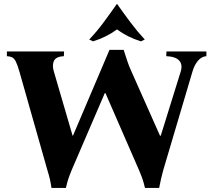

<svg xmlns="http://www.w3.org/2000/svg" viewBox="-20 -919 1042 947"><path d="M234 8Q230 -18 226 -35.5Q222 -53 214 -79L76 -565Q66 -600 58 -615.5Q50 -631 40 -636Q30 -641 14 -642V-665H296L295 -642Q256 -640 246 -618.5Q236 -597 246 -565L338 -250H340L520 -673H590Q599 -645 607.5 -619Q616 -593 629 -565L769 -250H773L871 -565Q882 -599 864.5 -619.5Q847 -640 800 -642L801 -665H998V-642Q974 -640 956.5 -619.5Q939 -599 929 -565L785 -79Q778 -53 774 -35.5Q770 -18 765 8H695Q689 -18 683 -35.5Q677 -53 666 -79L500 -460H497L333 -79Q322 -52 316.5 -35Q311 -18 305 8ZM675 -715Q608 -736 557 -774Q506 -736 439 -715L420 -724Q458 -764 492 -810Q526 -856 556 -899H558Q588 -856 622.5 -810Q657 -764 694 -724Z"/></svg>

Font: Bona Nova
Style: Bold
Weight: 700
Designer: Mateusz Machalski
Foundry: Capitalics
Version: Version 4.001; ttfautohint (v1.8.3)